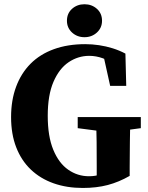

<svg xmlns="http://www.w3.org/2000/svg" viewBox="-20 -889 715 927"><path d="M379.8 18.5Q302.6 18.5 238.9 -3.9Q175.1 -26.4 129 -70.2Q83 -114 58.3 -177.7Q33.5 -241.3 33.5 -323.7Q33.5 -405 57.7 -470.1Q81.8 -535.2 127.5 -581.3Q173.3 -627.3 240.2 -651.6Q307 -675.8 391.5 -675.8Q424.8 -675.8 458.3 -670.8Q491.9 -665.8 524.3 -655.7Q556.8 -645.5 585.5 -630.2L589.5 -474.3H511.9L476.7 -633.2L546.1 -618.9V-566.1Q509.6 -595.6 476.8 -607.5Q444 -619.4 411.2 -619.4Q357 -619.4 311.4 -588.7Q265.7 -557.9 238.1 -493.8Q210.5 -429.6 210.5 -330Q210.5 -230.5 237.3 -165.8Q264.1 -101 309.4 -69.6Q354.6 -38.1 409.4 -38.1Q441 -38.1 466 -47.1Q490.9 -56 523 -73.5L447 -9.2V-85.2Q447 -145.7 446.5 -204.1Q446 -262.4 444 -323.7H609.1Q608.1 -264.1 607.1 -204.1Q606.1 -144.2 606.1 -81.6V-39.8Q554.1 -9.9 500.1 4.3Q446 18.5 379.8 18.5ZM355.2 -270.2V-323.7H659.9V-270.2L542.5 -254.3H477.4ZM387.9 -709.4Q352.5 -709.4 327.8 -732Q303.2 -754.6 303.2 -788.9Q303.2 -824.3 327.8 -846.4Q352.5 -868.5 387.9 -868.5Q423.2 -868.5 447.9 -846.4Q472.6 -824.3 472.6 -788.9Q472.6 -754.6 447.9 -732Q423.2 -709.4 387.9 -709.4Z"/></svg>

Font: Source Serif 4 Variable
Style: Regular
Weight: 400
Designer: Frank Grießhammer
Foundry: Adobe
Version: Version 4.005;hotconv 1.1.0;makeotfexe 2.6.0